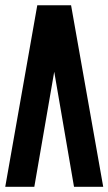

<svg xmlns="http://www.w3.org/2000/svg" viewBox="-25 -715 415 735"><path d="M117.7 -694.8H247.1L370.1 0H258.3L182.6 -440.4L106.4 0H-4.9Z"/></svg>

Font: Horta
Style: Regular
Weight: 600
Width: 3
Version: Version 0.11